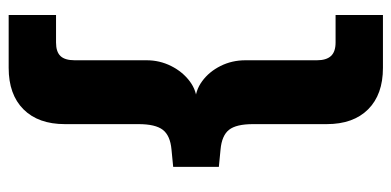

<svg xmlns="http://www.w3.org/2000/svg" viewBox="-256 -490 925 454"><g transform="rotate(-90 207.0 -262.5)"><path d="M274 180Q211 180 176 145Q141 110 141 47V-127Q141 -167 127.5 -184Q114 -201 81 -204L40 -208V-316L81 -320Q114 -323 127.5 -340.5Q141 -358 141 -398V-572Q141 -635 176 -670Q211 -705 274 -705H399V-593H334Q312 -593 302 -582.5Q292 -572 292 -549V-379Q292 -348 278.5 -321Q265 -294 242.5 -277Q220 -260 193 -260V-264Q220 -264 242.5 -247.5Q265 -231 278.5 -204Q292 -177 292 -145V24Q292 46 302 57Q312 68 334 68H399V180Z"/></g></svg>

Font: Nunito Sans 12pt ExtraLight 12pt ExtraBold
Style: Regular
Weight: 800
Version: Version 3.101;gftools[0.9.27]